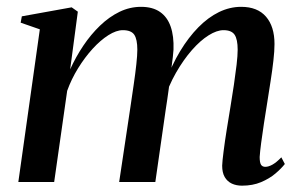

<svg xmlns="http://www.w3.org/2000/svg" viewBox="-20 -546 898 576"><path d="M213.5 -511 190.5 -338Q207.5 -375.5 230 -409Q252.5 -442.5 280 -469Q307.5 -495.5 338.5 -510.5Q369.5 -525.5 403 -525.5Q438 -525.5 460 -510.2Q482 -495 492 -466.2Q502 -437.5 500.5 -397Q500 -389 498.5 -375Q497 -361 494.5 -343.5Q492 -326 489 -307.5L476.5 -298.5Q495 -350.5 520.2 -392.2Q545.5 -434 575 -464Q604.5 -494 637 -509.8Q669.5 -525.5 703.5 -525.5Q752.5 -525.5 778 -496Q803.5 -466.5 803.5 -414Q803.5 -393 800.2 -364.2Q797 -335.5 791.8 -302.8Q786.5 -270 781.5 -237Q776.5 -207 771.8 -175.5Q767 -144 763.5 -117.5Q760 -91 759 -75Q759 -58.5 763 -52Q767 -45.5 776 -45.5Q785.5 -45.5 797.2 -52Q809 -58.5 824 -74L834.5 -54Q824 -40.5 806 -25.2Q788 -10 763 0.5Q738 11 706 11Q689 11 675.5 4.8Q662 -1.5 654.2 -14.8Q646.5 -28 646.5 -49Q647 -63 650.8 -92.2Q654.5 -121.5 660.2 -157.2Q666 -193 671.5 -226.5Q677 -260 681.8 -292.2Q686.5 -324.5 689.8 -352Q693 -379.5 693 -397Q693 -428 683.8 -441.8Q674.5 -455.5 650.5 -455.5Q630.5 -455.5 605.8 -440Q581 -424.5 555.8 -395.8Q530.5 -367 508 -327.8Q485.5 -288.5 470.5 -241L490.5 -314.5Q488.5 -297.5 486.5 -281.2Q484.5 -265 482 -249Q479.5 -233 477 -216L446 0H337.5L371.5 -226.5Q376.5 -260 381.2 -292.8Q386 -325.5 389 -353Q392 -380.5 392 -397Q392 -428 382.8 -441.8Q373.5 -455.5 348.5 -455.5Q329 -455.5 305.2 -440.5Q281.5 -425.5 258 -399.8Q234.5 -374 214.2 -341.2Q194 -308.5 181.5 -273.5L142.5 0H35L99.5 -458L42 -478L45.5 -497L195 -524Z"/></svg>

Font: Merriweather 120pt Medium
Style: Italic
Weight: 500
Italic angle: -7.8°
Version: Version 2.101